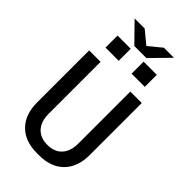

<svg xmlns="http://www.w3.org/2000/svg" viewBox="-310 -1122 1219 1219"><g transform="rotate(45 300.0 -512.0)"><path d="M291 10Q183.8 10 123.8 -50.5Q63.8 -111 63.8 -219.2V-686H166.5V-219.2Q166.5 -150.8 201.8 -112.4Q237 -74 300 -74Q363.8 -74 398.6 -112.4Q433.5 -150.8 433.5 -219.2V-686H536.2V-219.2Q536.2 -111 476.2 -50.5Q416.2 10 309 10ZM246.8 -908.5 124.5 -1033.5H215L301 -962.5L387 -1033.5H477.5L355.2 -908.5ZM124.8 -772V-880H243.2V-772ZM358.8 -772V-880H477.2V-772Z"/></g></svg>

Font: Chivo Mono Medium
Style: Regular
Weight: 500
Monospace: yes
Designer: Hector Gatti
Foundry: Omnibus-Type
Version: Version 1.008